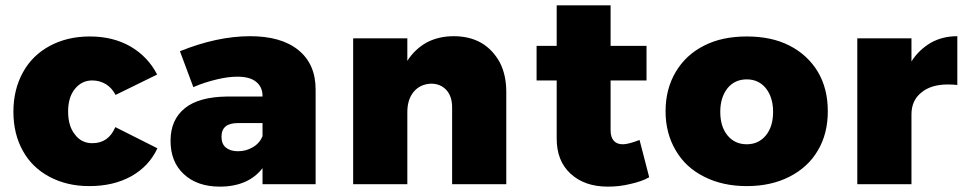

<svg xmlns="http://www.w3.org/2000/svg" viewBox="-20 -687 3629 716"><path d="M375 -373C390 -364 402 -350 411 -333L566 -409C543 -454 509 -489 466 -514C422 -539 372 -551 315 -551C258 -551 209 -539 166 -516C123 -493 89 -460 66 -418C42 -375 30 -326 30 -270C30 -215 42 -166 65 -125C88 -83 121 -51 164 -28C207 -5 256 7 313 7C373 7 425 -5 470 -30C514 -55 546 -89 567 -134L410 -213C393 -173 365 -153 324 -153C297 -153 275 -164 259 -186C242 -207 234 -236 234 -271C234 -306 242 -334 259 -355C276 -376 297 -387 324 -387C343 -387 360 -382 375 -373Z M1093 -500C1050 -535 990 -552 913 -552C830 -552 743 -533 651 -496L701 -362C730 -375 760 -384 789 -391C818 -398 843 -401 865 -401C896 -401 919 -395 935 -382C951 -369 959 -352 959 -329V-327H826C757 -326 705 -312 670 -284C634 -255 616 -215 616 -162C616 -110 632 -69 665 -38C698 -7 743 9 800 9C835 9 867 3 894 -9C921 -21 942 -38 959 -60V0H1157V-353C1157 -416 1136 -465 1093 -500ZM923 -138C906 -128 888 -123 867 -123C848 -123 833 -128 822 -137C811 -146 806 -160 806 -177C806 -211 826 -228 867 -228H959V-179C952 -162 940 -148 923 -138Z M1775 -527C1745 -544 1711 -552 1672 -552C1634 -552 1601 -544 1572 -529C1543 -513 1518 -490 1499 -460V-544H1297V0H1499V-269C1499 -300 1507 -326 1523 -345C1539 -364 1561 -374 1588 -375C1611 -375 1630 -367 1645 -351C1659 -335 1666 -314 1666 -287V0H1868V-345C1868 -386 1860 -423 1844 -454C1827 -485 1804 -510 1775 -527Z M2401 -26 2365 -165C2336 -154 2316 -149 2303 -149C2288 -149 2277 -153 2269 -162C2261 -171 2257 -184 2257 -201V-387H2391V-516H2257V-667H2056V-516H1981V-387H2056V-170C2056 -115 2073 -71 2108 -39C2143 -7 2189 9 2247 9C2275 9 2303 6 2331 -1C2358 -7 2382 -15 2401 -26Z M2924 -517C2879 -540 2826 -551 2765 -551C2704 -551 2651 -540 2606 -517C2560 -494 2525 -461 2500 -419C2475 -377 2462 -328 2462 -272C2462 -217 2475 -168 2500 -126C2525 -83 2560 -51 2606 -28C2651 -5 2704 7 2765 7C2826 7 2879 -5 2924 -28C2969 -51 3005 -83 3030 -126C3055 -168 3067 -217 3067 -272C3067 -328 3055 -377 3030 -419C3005 -461 2969 -494 2924 -517ZM2693 -358C2711 -380 2735 -391 2765 -391C2794 -391 2818 -380 2836 -358C2854 -335 2863 -306 2863 -270C2863 -233 2854 -204 2836 -182C2818 -160 2794 -149 2765 -149C2735 -149 2711 -160 2693 -182C2675 -204 2666 -233 2666 -270C2666 -306 2675 -335 2693 -358Z M3452 -528C3423 -511 3398 -488 3379 -458V-544H3177V0H3379V-260C3379 -295 3391 -322 3416 -342C3440 -362 3473 -372 3515 -372C3530 -372 3542 -371 3550 -370V-552C3513 -552 3481 -544 3452 -528Z"/></svg>

Font: Argentum Sans ExtraBold
Style: Regular
Weight: 800
Designer: Julieta Ulanovsky
Foundry: Julieta Ulanovsky
Version: Version 5.001;February 15, 2019;FontCreator 11.5.0.2425 64-b